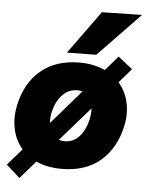

<svg xmlns="http://www.w3.org/2000/svg" viewBox="-58 -822 721 947"><g transform="rotate(5 303.0 -349.0)"><path d="M74 77.5 6.5 17Q25.5 -4.5 43 -24.8Q60.5 -45 77.5 -64.5Q41.5 -106 30 -162Q18.5 -218 31 -278Q54.5 -390 129 -452.8Q203.5 -515.5 320.5 -515.5Q357.5 -515.5 389 -508.8Q420.5 -502 447 -489.5Q462.5 -507.5 478 -525.2Q493.5 -543 509.5 -561.5L580.5 -505.5Q565 -487.5 550 -470Q535 -452.5 520 -435.5Q556 -394 568 -338.8Q580 -283.5 567 -223.5Q543.5 -113 469.5 -49.2Q395.5 14.5 277.5 14.5Q240 14.5 208.2 8Q176.5 1.5 150.5 -10.5Q131.5 11.5 112.5 33.2Q93.5 55 74 77.5ZM204.5 -261Q198 -232 200.5 -206L339.5 -366.5L347 -375Q335.5 -378.5 322.5 -378.5Q277.5 -378.5 247 -345.8Q216.5 -313 204.5 -261ZM279.5 -122.5Q325 -122.5 354 -156.5Q383 -190.5 393.5 -239.5Q400 -269 398.5 -295.5L251.5 -127Q264.5 -122.5 279.5 -122.5ZM253.5 -559Q292.5 -613 331 -666Q369.5 -719 408 -772.5L606.5 -776.5Q553 -720.5 500.5 -666.5Q448 -612.5 398.5 -561Z"/></g></svg>

Font: Commissioner ExtraBold
Style: Italic
Weight: 800
Italic angle: -12°
Designer: Kostas Bartsokas
Foundry: Kostas Bartsokas
Version: Version 1.000; ttfautohint (v1.8.3)